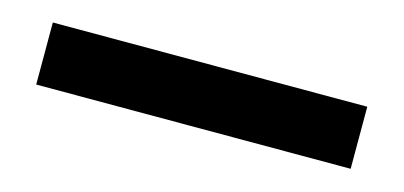

<svg xmlns="http://www.w3.org/2000/svg" viewBox="-27 -3 560 266"><g transform="rotate(15 252.5 129.5)"><path d="M27 174V85H478V174Z"/></g></svg>

Font: IBM Plex Sans Condensed Medium
Style: Regular
Weight: 500
Width: 3
Designer: Mike Abbink, Paul van der Laan, Pieter van Rosmalen
Foundry: Bold Monday
Version: Version 1.3